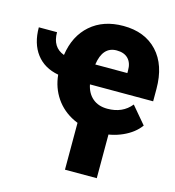

<svg xmlns="http://www.w3.org/2000/svg" viewBox="-154 -633 874 960"><g transform="rotate(15 283.0 -153.0)"><path d="M384.8 9.8Q310.5 9.8 251.2 -18.8Q191.9 -47.4 156.2 -99.6Q120.6 -151.9 114.3 -218.3Q40 -231.9 -0.2 -284.9Q-40.5 -337.9 -40.5 -421.9H53.7Q53.7 -343.3 116.7 -320.8Q131.3 -422.4 197.5 -480.2Q263.7 -538.1 367.2 -538.1Q478.5 -538.1 543 -469Q607.4 -399.9 607.4 -276.4V-212.4H280.3Q289.1 -168 318.8 -142.6Q348.6 -117.2 395.5 -117.2Q474.1 -117.2 518.1 -171.9L593.3 -83Q562.5 -40.5 506.1 -15.4Q449.7 9.8 384.8 9.8ZM366.2 -411.1Q293.9 -411.1 280.3 -315.4H446.3V-328.1Q446.8 -367.7 426 -389.4Q405.3 -411.1 366.2 -411.1ZM434.6 231.9H270V-50.8H434.6Z"/></g></svg>

Font: Roboto
Style: Regular
Weight: 900
Designer: Google
Version: Version 2.001171; 2014